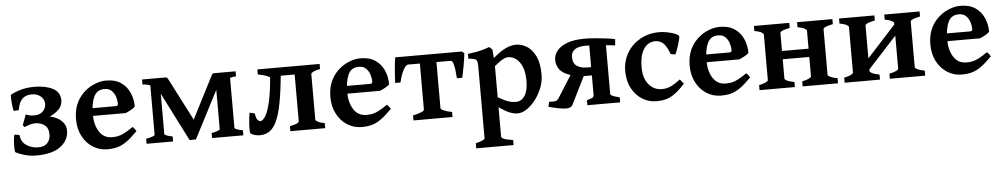

<svg xmlns="http://www.w3.org/2000/svg" viewBox="-39 -794 7067 1353"><g transform="rotate(-5 3494.5 -117.5)"><path d="M423.8 -142.1Q423.8 -74.2 365.5 -29.8Q307.1 14.6 194.3 14.6Q148.4 14.6 109.6 2.9Q70.8 -8.8 48.3 -21Q44.4 -24.4 43.5 -46.1Q42.5 -67.9 44.4 -95.7Q46.4 -123.5 51.8 -145.5L87.4 -140.1Q91.8 -89.8 129.2 -65.7Q166.5 -41.5 211.9 -41.5Q255.9 -41.5 277.1 -65.4Q298.3 -89.4 298.3 -124.5Q298.3 -172.4 269.5 -192.4Q240.7 -212.4 207 -212.4Q183.1 -212.4 160.2 -204.6Q137.2 -196.8 128.4 -192.4L116.2 -206.1L143.6 -279.8Q171.9 -268.1 203.1 -268.1Q243.7 -268.1 265.1 -290.8Q286.6 -313.5 286.6 -341.8Q286.6 -375.5 261 -396.5Q235.4 -417.5 198.7 -417.5Q154.8 -417.5 130.4 -393.1Q106 -368.7 97.7 -314.9L62.5 -312Q58.6 -319.8 56.2 -337.9Q53.7 -356 52 -376.2Q50.3 -396.5 50.3 -411.4Q50.3 -426.3 52.2 -427.2Q127 -468.8 220.7 -468.8Q298.8 -468.8 350.6 -442.6Q402.3 -416.5 402.3 -357.4Q402.3 -319.8 374.8 -292.7Q347.2 -265.6 310.5 -250.5Q336.4 -246.6 362.5 -232.9Q388.7 -219.2 406.2 -196.3Q423.8 -173.3 423.8 -142.1Z M914.1 -268.6Q905.3 -258.3 883.3 -246.3Q861.3 -234.4 845.7 -228.5H550.8L551.8 -283.2H778.8Q790 -283.2 793.7 -286.9Q797.4 -290.5 797.4 -300.8Q797.4 -320.3 789.8 -345.9Q782.2 -371.6 763.4 -390.9Q744.6 -410.2 711.4 -410.2Q658.2 -410.2 636.5 -363.5Q614.7 -316.9 614.7 -239.3Q614.7 -165 646.2 -116.2Q677.7 -67.4 737.3 -67.4Q757.8 -67.4 777.3 -71Q796.9 -74.7 822.3 -87.4Q847.7 -100.1 885.7 -126.5Q892.1 -123 900.6 -111.1Q909.2 -99.1 911.1 -95.2Q865.7 -49.3 832 -25.6Q798.3 -2 766.8 6.3Q735.4 14.6 696.3 14.6Q640.6 14.6 594.7 -14.2Q548.8 -43 521.2 -95Q493.7 -147 493.7 -215.8Q493.7 -349.1 594.2 -422.9Q620.1 -441.9 656 -455.3Q691.9 -468.8 729 -468.8Q793 -468.8 833.7 -440.4Q874.5 -412.1 894.3 -366.5Q914.1 -320.8 914.1 -268.6Z M1437.5 0V-35.6Q1464.8 -40.5 1480.7 -46.6Q1496.6 -52.7 1496.6 -57.6V-417L1600.6 -437.5V-57.6Q1600.6 -53.2 1615.2 -46.9Q1629.9 -40.5 1658.7 -35.6V0ZM1643.6 -418.5Q1625.5 -418.5 1596.9 -410.6Q1568.4 -402.8 1543.7 -391.6Q1519 -380.4 1513.7 -369.1L1323.2 0H1310.5L1304.2 -109.9L1464.8 -423.8Q1475.6 -445.8 1479.7 -450Q1483.9 -454.1 1490.7 -454.1H1643.6ZM1321.8 0H1278.3L1094.7 -361.8Q1083.5 -383.8 1062.3 -396Q1041 -408.2 1018.8 -413.3Q996.6 -418.5 981.9 -418.5V-454.1H1148.4Q1155.8 -454.1 1160.2 -448.7Q1164.6 -443.4 1174.3 -423.8L1335.4 -110.4ZM974.1 0V-35.6Q1001.5 -40.5 1018.8 -46.6Q1036.1 -52.7 1036.1 -57.6V-431.2L1104.5 -439.9V-57.6Q1104.5 -53.2 1118.7 -46.9Q1132.8 -40.5 1161.6 -35.6V0Z M1991.2 0V-35.6Q2056.2 -48.3 2056.2 -64.5V-395.5H1920.4V-383.8L1881.8 -388.7Q1880.9 -394.5 1856.2 -403.3Q1831.5 -412.1 1797.4 -418.5V-454.1H2237.8V-418.5Q2205.1 -412.1 2189.2 -403.8Q2173.3 -395.5 2173.3 -388.7V-65.4Q2173.3 -59.6 2188 -51Q2202.6 -42.5 2237.8 -35.6V0ZM1959 -409.7Q1947.8 -288.1 1932.4 -207Q1917 -126 1895.5 -78.4Q1874 -30.8 1844 -10.5Q1814 9.8 1773.9 9.8Q1756.3 9.8 1738 4.2Q1719.7 -1.5 1709.5 -8.8Q1706.5 -10.7 1705.8 -28.1Q1705.1 -45.4 1706.5 -69.8Q1708 -94.2 1710.7 -117.7Q1713.4 -141.1 1716.8 -155.3L1752.4 -146Q1757.3 -111.3 1767.8 -100.1Q1778.3 -88.9 1785.6 -88.9Q1803.7 -88.9 1823.2 -119.6Q1842.8 -150.4 1858.9 -221.7Q1875 -293 1884.3 -414.6Z M2713.4 -268.6Q2704.6 -258.3 2682.6 -246.3Q2660.6 -234.4 2645 -228.5H2350.1L2351.1 -283.2H2578.1Q2589.4 -283.2 2593 -286.9Q2596.7 -290.5 2596.7 -300.8Q2596.7 -320.3 2589.1 -345.9Q2581.5 -371.6 2562.7 -390.9Q2543.9 -410.2 2510.7 -410.2Q2457.5 -410.2 2435.8 -363.5Q2414.1 -316.9 2414.1 -239.3Q2414.1 -165 2445.6 -116.2Q2477.1 -67.4 2536.6 -67.4Q2557.1 -67.4 2576.7 -71Q2596.2 -74.7 2621.6 -87.4Q2647 -100.1 2685.1 -126.5Q2691.4 -123 2700 -111.1Q2708.5 -99.1 2710.4 -95.2Q2665 -49.3 2631.3 -25.6Q2597.7 -2 2566.2 6.3Q2534.7 14.6 2495.6 14.6Q2439.9 14.6 2394 -14.2Q2348.1 -43 2320.6 -95Q2293 -147 2293 -215.8Q2293 -349.1 2393.6 -422.9Q2419.4 -441.9 2455.3 -455.3Q2491.2 -468.8 2528.3 -468.8Q2592.3 -468.8 2633.1 -440.4Q2673.8 -412.1 2693.6 -366.5Q2713.4 -320.8 2713.4 -268.6Z M3259.8 -441.9Q3259.3 -426.8 3255.6 -402.3Q3252 -377.9 3247.1 -351.1Q3242.2 -324.2 3237.8 -302Q3233.4 -279.8 3230.5 -269.5H3192.9Q3190.9 -300.3 3187.3 -329.3Q3183.6 -358.4 3177 -377Q3170.4 -395.5 3160.2 -395.5H3006.8L3018.6 -454.1H3243.2ZM2858.4 -395.5Q2842.8 -395.5 2824.5 -361.6Q2806.2 -327.6 2794.4 -274.4H2756.8Q2756.8 -285.2 2758.1 -308.3Q2759.3 -331.5 2761.7 -359.9Q2764.2 -388.2 2766.8 -413.6Q2769.5 -439 2772.5 -454.1H3018.1L2981 -395.5ZM2862.3 0V-35.6Q2895.5 -42.5 2918.7 -51.3Q2941.9 -60.1 2941.9 -70.3V-408.2Q2941.9 -414.1 2927.2 -416Q2912.6 -418 2877 -418.5V-454.1H3123.5V-418.5Q3090.8 -418 3075 -416.5Q3059.1 -415 3059.1 -408.2V-70.3Q3059.1 -61 3080.8 -51.8Q3102.5 -42.5 3138.2 -35.6V0Z M3599.6 14.6Q3570.8 14.6 3540.3 2Q3509.8 -10.7 3467.3 -40.5V168.5Q3467.3 176.3 3485.6 184.1Q3503.9 191.9 3549.8 198.7V234.4H3285.6V198.7Q3350.1 183.1 3350.1 168.5V-336.4Q3350.1 -360.8 3346.9 -373.8Q3343.8 -386.7 3330.1 -392.3Q3316.4 -397.9 3285.6 -399.4V-433.6Q3322.8 -438.5 3347.7 -443.1Q3372.6 -447.8 3393.6 -453.9Q3414.6 -460 3439.5 -468.8L3460 -448.2L3464.4 -388.2Q3518.6 -435.5 3557.9 -452.1Q3597.2 -468.8 3625 -468.8Q3669.4 -468.8 3706.8 -444.6Q3744.1 -420.4 3766.8 -370.6Q3789.6 -320.8 3789.6 -244.1Q3789.6 -195.8 3771.5 -149.9Q3753.4 -104 3724.6 -66.7Q3695.8 -29.3 3662.6 -7.3Q3629.4 14.6 3599.6 14.6ZM3566.4 -385.7Q3554.7 -385.7 3542.7 -381.8Q3530.8 -377.9 3513.4 -366.2Q3496.1 -354.5 3467.3 -331.1V-111.3Q3502 -91.3 3524.4 -81.8Q3546.9 -72.3 3563 -69.8Q3579.1 -67.4 3594.7 -67.4Q3632.3 -67.4 3656 -103.8Q3679.7 -140.1 3679.7 -208Q3679.7 -270.5 3662.8 -309.6Q3646 -348.6 3620.1 -367.2Q3594.2 -385.7 3566.4 -385.7Z M4115.2 -468.8Q4145 -468.8 4185.1 -465.6Q4225.1 -462.4 4263.7 -457.5Q4302.2 -452.6 4327.6 -446.8L4324.2 -402.8Q4296.4 -406.7 4257.1 -410.4Q4217.8 -414.1 4179.7 -416.5Q4141.6 -418.9 4118.2 -418.9Q4013.7 -418.9 4013.7 -347.2Q4013.7 -302.7 4041.5 -283.9Q4069.3 -265.1 4113.8 -265.1H4156.7L4153.8 -206.5H4106.9Q4013.2 -206.5 3953.6 -238.8Q3894 -271 3894 -340.3Q3894 -371.6 3916.5 -401.1Q3939 -430.7 3987.8 -449.7Q4036.6 -468.8 4115.2 -468.8ZM4092.3 0V-35.6Q4128.4 -45.4 4135.3 -51.8Q4142.1 -58.1 4142.1 -65.4V-447.3L4259.3 -437.5V-65.4Q4259.3 -50.3 4324.2 -35.6V0ZM3826.2 -47.9Q3856.9 -45.4 3870.4 -48.3Q3883.8 -51.3 3893.6 -65.9L4016.1 -259.8L4093.3 -224.6L3986.8 -10.3Q3976.1 9.8 3942.4 9.8Q3918.9 9.8 3883.3 2.7Q3847.7 -4.4 3817.9 -12.7Z M4783.2 -92.8Q4740.7 -44.9 4706.5 -22Q4672.4 1 4642.3 7.8Q4612.3 14.6 4581.5 14.6Q4528.3 14.6 4482.2 -12.9Q4436 -40.5 4407.5 -92.5Q4378.9 -144.5 4378.9 -216.8Q4378.9 -287.1 4412.6 -344.2Q4446.3 -401.4 4505.9 -435.1Q4565.4 -468.8 4642.6 -468.8Q4664.1 -468.8 4691.9 -463.9Q4719.7 -459 4744.1 -450.4Q4768.6 -441.9 4779.3 -430.2Q4780.3 -424.3 4776.4 -406.5Q4772.5 -388.7 4765.6 -367.2Q4758.8 -345.7 4752 -327.4Q4745.1 -309.1 4740.7 -302.7L4708 -307.6Q4691.9 -355.5 4668.5 -381.6Q4645 -407.7 4606 -407.7Q4577.1 -407.7 4552.2 -390.1Q4527.3 -372.6 4511.7 -333.7Q4496.1 -294.9 4496.1 -231.9Q4496.1 -154.3 4533.4 -110.8Q4570.8 -67.4 4624 -67.4Q4642.6 -67.4 4659.7 -70.8Q4676.8 -74.2 4699.5 -86.2Q4722.2 -98.1 4756.8 -124Z M5254.9 -268.6Q5246.1 -258.3 5224.1 -246.3Q5202.1 -234.4 5186.5 -228.5H4891.6L4892.6 -283.2H5119.6Q5130.9 -283.2 5134.5 -286.9Q5138.2 -290.5 5138.2 -300.8Q5138.2 -320.3 5130.6 -345.9Q5123 -371.6 5104.2 -390.9Q5085.4 -410.2 5052.2 -410.2Q4999 -410.2 4977.3 -363.5Q4955.6 -316.9 4955.6 -239.3Q4955.6 -165 4987.1 -116.2Q5018.6 -67.4 5078.1 -67.4Q5098.6 -67.4 5118.2 -71Q5137.7 -74.7 5163.1 -87.4Q5188.5 -100.1 5226.6 -126.5Q5232.9 -123 5241.5 -111.1Q5250 -99.1 5252 -95.2Q5206.5 -49.3 5172.9 -25.6Q5139.2 -2 5107.7 6.3Q5076.2 14.6 5037.1 14.6Q4981.4 14.6 4935.5 -14.2Q4889.6 -43 4862.1 -95Q4834.5 -147 4834.5 -215.8Q4834.5 -349.1 4935.1 -422.9Q4960.9 -441.9 4996.8 -455.3Q5032.7 -468.8 5069.8 -468.8Q5133.8 -468.8 5174.6 -440.4Q5215.3 -412.1 5235.1 -366.5Q5254.9 -320.8 5254.9 -268.6Z M5429.2 -202.6V-261.2H5731V-202.6ZM5310.1 0V-35.6Q5342.8 -42.5 5358.6 -50.8Q5374.5 -59.1 5374.5 -65.4V-388.7Q5374.5 -394.5 5359.9 -403.3Q5345.2 -412.1 5310.1 -418.5V-454.1H5560.1V-418.5Q5491.7 -404.8 5491.7 -388.7V-65.4Q5491.7 -59.6 5508.1 -51Q5524.4 -42.5 5560.1 -35.6V0ZM5615.2 0V-35.6Q5647.9 -42.5 5663.8 -50.8Q5679.7 -59.1 5679.7 -65.4V-388.7Q5679.7 -394.5 5665 -403.3Q5650.4 -412.1 5615.2 -418.5V-454.1H5865.2V-418.5Q5796.9 -404.8 5796.9 -388.7V-65.4Q5796.9 -59.6 5813.2 -51Q5829.6 -42.5 5865.2 -35.6V0Z M6031.2 -9.8V-87.9L6321.3 -405.3V-326.7ZM5912.1 0V-35.6Q5944.8 -42.5 5960.7 -50.8Q5976.6 -59.1 5976.6 -65.4V-388.7Q5976.6 -394.5 5961.9 -403.3Q5947.3 -412.1 5912.1 -418.5V-454.1H6162.1V-418.5Q6093.8 -404.8 6093.8 -388.7V-65.4Q6093.8 -59.6 6110.1 -51Q6126.5 -42.5 6162.1 -35.6V0ZM6231.9 0V-35.6Q6264.6 -42.5 6280.5 -50.8Q6296.4 -59.1 6296.4 -65.4V-388.7Q6296.4 -394.5 6281.7 -403.3Q6267.1 -412.1 6231.9 -418.5V-454.1H6481.9V-418.5Q6413.6 -404.8 6413.6 -388.7V-65.4Q6413.6 -59.6 6429.9 -51Q6446.3 -42.5 6481.9 -35.6V0Z M6957.5 -268.6Q6948.7 -258.3 6926.8 -246.3Q6904.8 -234.4 6889.2 -228.5H6594.2L6595.2 -283.2H6822.3Q6833.5 -283.2 6837.2 -286.9Q6840.8 -290.5 6840.8 -300.8Q6840.8 -320.3 6833.3 -345.9Q6825.7 -371.6 6806.9 -390.9Q6788.1 -410.2 6754.9 -410.2Q6701.7 -410.2 6679.9 -363.5Q6658.2 -316.9 6658.2 -239.3Q6658.2 -165 6689.7 -116.2Q6721.2 -67.4 6780.8 -67.4Q6801.3 -67.4 6820.8 -71Q6840.3 -74.7 6865.7 -87.4Q6891.1 -100.1 6929.2 -126.5Q6935.5 -123 6944.1 -111.1Q6952.6 -99.1 6954.6 -95.2Q6909.2 -49.3 6875.5 -25.6Q6841.8 -2 6810.3 6.3Q6778.8 14.6 6739.7 14.6Q6684.1 14.6 6638.2 -14.2Q6592.3 -43 6564.7 -95Q6537.1 -147 6537.1 -215.8Q6537.1 -349.1 6637.7 -422.9Q6663.6 -441.9 6699.5 -455.3Q6735.4 -468.8 6772.5 -468.8Q6836.4 -468.8 6877.2 -440.4Q6918 -412.1 6937.7 -366.5Q6957.5 -320.8 6957.5 -268.6Z"/></g></svg>

Font: Gentium Plus
Style: Bold
Weight: 700
Designer: Victor Gaultney, Annie Olsen, Iska Routamaa, Becca Hirsbrunner
Foundry: SIL International
Version: Version 6.101